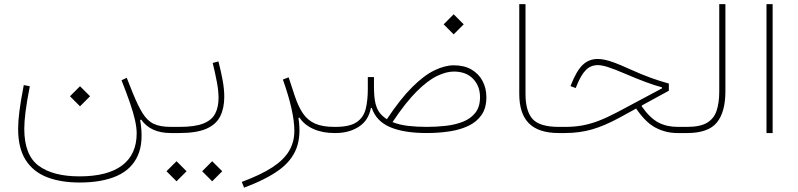

<svg xmlns="http://www.w3.org/2000/svg" viewBox="-20 -634 3805 915"><path d="M313.5 -175.3 361.3 -127.4 409.2 -175.3 361.3 -223.1ZM93.3 -228.5Q78.6 -152.8 72.5 -104Q66.4 -55.2 66.4 -20Q66.4 71.3 101.8 127.7Q137.2 184.1 203.1 210Q269 235.8 359.4 235.8Q465.8 235.8 536.6 204.6Q607.4 173.3 636.7 107.4Q666 41.5 647.9 -62L652.8 -64Q697.8 0 793.9 0H794.4V-29.3H793.9Q743.2 -29.3 712.4 -43.9Q681.6 -58.6 659.2 -95Q636.7 -131.3 610.8 -195.8L584 -263.2L559.1 -251.5Q583.5 -189.9 599.6 -143.1Q615.7 -96.2 623.5 -61Q631.3 -25.9 631.3 1.5Q631.3 102.1 562 154.3Q492.7 206.5 358.9 206.5Q232.4 206.5 164.1 155.8Q95.7 105 95.7 -20Q95.7 -53.2 101.6 -100.6Q107.4 -147.9 122.1 -223.1Z M773.4 182.1 821.3 230 869.1 182.1 821.3 134.3ZM943.4 182.1 991.2 230 1039.1 182.1 991.2 134.3ZM1021 -341.3 993.7 -334Q1005.4 -286.1 1013.4 -243.9Q1021.5 -201.7 1021.5 -167Q1021.5 -122.6 1005.1 -91.8Q988.8 -61 948.5 -45.2Q908.2 -29.3 835.4 -29.3H794.4Q784.7 -29.3 784.7 -14.6Q784.7 0 794.4 0H835.4Q917 0 963.6 -20.5Q1010.3 -41 1029.5 -79.8Q1048.8 -118.7 1048.8 -172.9Q1048.8 -209 1041 -251.7Q1033.2 -294.4 1021 -341.3Z M1328.1 -254.9Q1355 -179.7 1368.9 -117.7Q1382.8 -55.7 1382.8 -10.7Q1382.8 43 1357.4 85.7Q1332 128.4 1276.9 164.1Q1221.7 199.7 1132.3 232.9L1143.1 260.3Q1246.6 221.7 1308.1 177.5Q1369.6 133.3 1392.6 73.2Q1415.5 13.2 1402.3 -71.8L1407.2 -73.7Q1430.2 -38.6 1473.6 -19.3Q1517.1 0 1573.2 0H1573.7V-29.3H1573.2Q1518.1 -29.3 1482.7 -44.4Q1447.3 -59.6 1424.6 -92.3Q1401.9 -125 1384.8 -176.8L1355.5 -265.6Z M2094.2 -518.1 2142.1 -470.2 2189.9 -518.1 2142.1 -565.9ZM2142.6 -293Q2201.2 -293 2234.4 -258.5Q2267.6 -224.1 2267.6 -170.9Q2267.6 -125 2245.6 -96.9Q2223.6 -68.8 2187 -54.2Q2150.4 -39.6 2105.2 -34.4Q2060.1 -29.3 2013.7 -29.3Q1965.8 -29.3 1924.3 -34.2Q1882.8 -39.1 1850.6 -52.2Q1913.6 -146.5 1966.3 -198.7Q2019 -251 2063 -272Q2106.9 -293 2142.6 -293ZM1747.6 -120.1H1751.5Q1772.9 -56.2 1839.1 -28.1Q1905.3 0 2013.2 0Q2069.3 0 2120.6 -7.6Q2171.9 -15.1 2211.7 -33.9Q2251.5 -52.7 2274.7 -85.9Q2297.9 -119.1 2297.9 -170.9Q2297.9 -213.4 2279.8 -247.8Q2261.7 -282.2 2227.1 -302.5Q2192.4 -322.8 2142.6 -322.8Q2100.6 -322.8 2051 -299.1Q2001.5 -275.4 1944.8 -219.2Q1888.2 -163.1 1823.7 -65.9Q1804.7 -78.1 1790.8 -94.7Q1776.9 -111.3 1769.5 -140.9Q1762.2 -170.4 1762.2 -222.2V-266.6H1732.9V-209Q1732.9 -155.8 1722.9 -115.2Q1712.9 -74.7 1679.9 -52Q1647 -29.3 1578.6 -29.3H1573.7Q1567.4 -29.3 1565.7 -25.1Q1564 -21 1564 -14.6Q1564 -8.3 1565.7 -4.2Q1567.4 0 1573.7 0H1578.6Q1644 0 1690.4 -30.3Q1736.8 -60.5 1747.6 -120.1Z M2454.6 -614.3V-186.5Q2454.6 -92.3 2500.7 -46.1Q2546.9 0 2643.1 0H2643.6V-29.3H2643.1Q2552.2 -29.3 2518.3 -66.7Q2484.4 -104 2484.4 -186.5V-614.3Z M2829.1 -353Q2786.1 -353 2756.8 -324.7Q2727.5 -296.4 2701.7 -231L2698.7 -223.6L2723.6 -214.4L2726.6 -221.7Q2748.5 -276.9 2772 -300.3Q2795.4 -323.7 2829.1 -323.7Q2847.7 -323.7 2878.4 -314Q2909.2 -304.2 2965.8 -279.8Q3018.6 -257.3 3058.8 -242.4Q3099.1 -227.5 3134.8 -217.8V-212.9L2920.4 -98.6Q2873 -73.7 2833 -58.3Q2793 -43 2754.9 -36.1Q2716.8 -29.3 2674.8 -29.3H2643.6Q2638.7 -29.3 2636.2 -25.9Q2633.8 -22.5 2633.8 -14.6Q2633.8 -6.8 2636.2 -3.4Q2638.7 0 2643.6 0H2672.9Q2740.7 0 2800.8 -17.1Q2860.8 -34.2 2933.1 -73.7L3011.7 -116.7Q3056.6 -50.3 3105 -25.1Q3153.3 0 3207.5 0H3254.9V-29.3H3210Q3157.7 -29.3 3117.9 -50Q3078.1 -70.8 3038.6 -126.5V-131.3L3167.5 -201.7V-235.8Q3123 -248 3080.1 -263.7Q3037.1 -279.3 2978.5 -305.7Q2937 -324.7 2909.2 -335Q2881.3 -345.2 2862.5 -349.1Q2843.8 -353 2829.1 -353Z M3254.9 -29.3Q3249.5 -29.3 3247.3 -24.7Q3245.1 -20 3245.1 -14.6Q3245.1 -9.3 3247.3 -4.6Q3249.5 0 3254.9 0Q3355 0 3396 -49.8Q3437 -99.6 3437 -199.2V-614.3H3407.7V-199.2Q3407.7 -143.6 3394.8 -105.7Q3381.8 -67.9 3348.9 -48.6Q3315.9 -29.3 3254.9 -29.3Z M3662.1 0V-614.3H3632.8V0Z"/></svg>

Font: Estedad-FD VF
Style: Regular
Weight: 100
Designer: Amin Abedi
Version: Version 7.3